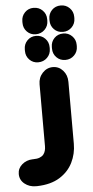

<svg xmlns="http://www.w3.org/2000/svg" viewBox="-158 -745 462 955"><g transform="rotate(-5 73.5 -267.5)"><path d="M-14 -648Q-14 -674 3.5 -692Q21 -710 47 -710Q74 -710 92 -692Q110 -674 110 -648V-640Q110 -614 92 -596Q74 -578 47 -578Q21 -578 3.5 -596Q-14 -614 -14 -640ZM121 -648Q121 -674 138.5 -692Q156 -710 183 -710Q209 -710 227 -692Q245 -674 245 -648V-640Q245 -614 227 -596Q209 -578 183 -578Q156 -578 138.5 -596Q121 -614 121 -640ZM47 -438Q21 -438 3.5 -456Q-14 -474 -14 -500V-508Q-14 -534 3.5 -552Q21 -570 47 -570Q74 -570 92 -552Q110 -534 110 -508V-500Q110 -474 92 -456Q74 -438 47 -438ZM183 -438Q156 -438 138.5 -456Q121 -474 121 -500V-508Q121 -534 138.5 -552Q156 -570 183 -570Q209 -570 227 -552Q245 -534 245 -508V-500Q245 -474 227 -456Q209 -438 183 -438ZM-11 175H-18Q-51 175 -74.5 156Q-98 137 -98 107Q-98 79 -76 60Q-54 41 -23 40H-20Q0 40 12.5 35Q25 30 31.5 22Q38 14 41 3.5Q44 -7 44 -19V-328Q44 -362 65.5 -385Q87 -408 117 -408Q147 -408 167.5 -385Q188 -362 188 -328V-19Q188 31 166.5 74.5Q145 118 101 145.5Q57 173 -11 175Z"/></g></svg>

Font: Beiruti Black
Style: Regular
Weight: 900
Designer: Arlette Boutros
Foundry: Boutros
Version: Version 1.41